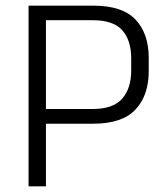

<svg xmlns="http://www.w3.org/2000/svg" viewBox="-20 -659 592 679"><path d="M309.5 -221.5H121V-273.5H307.5Q380 -273.5 412 -310Q444 -346.5 444 -409V-453Q444 -516 412.5 -551.8Q381 -587.5 309 -587.5H120V-639H310.5Q413 -639 459.5 -589.5Q506 -540 506 -454.5V-407.5Q506 -321.5 459 -271.5Q412 -221.5 309.5 -221.5ZM142.5 0H81V-639H142.5V-258.5V-230.5Z"/></svg>

Font: Anek Malayalam Light
Style: Regular
Weight: 300
Version: Version 1.003